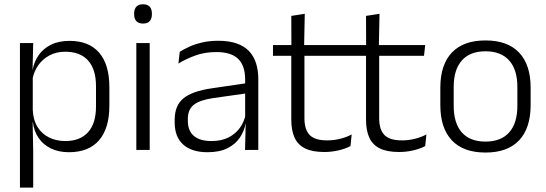

<svg xmlns="http://www.w3.org/2000/svg" viewBox="-20 -684 2492 876"><path d="M294.5 10.5Q248 10.5 212.8 -6.5Q177.5 -23.5 156.2 -54.2Q135 -85 130 -126.5H110L129.5 -183Q131.5 -136 151.5 -104.2Q171.5 -72.5 204.5 -56.5Q237.5 -40.5 278 -40.5Q345.5 -40.5 381.8 -80.8Q418 -121 418 -198V-291Q418 -367.5 382 -407.8Q346 -448 277.5 -448Q238 -448 206.8 -431.8Q175.5 -415.5 155.2 -387.2Q135 -359 128 -322L111.5 -366.5H129Q136 -403 156.5 -432.5Q177 -462 212.2 -479.8Q247.5 -497.5 297.5 -497.5Q386 -497.5 432.5 -443.5Q479 -389.5 479 -286.5V-202Q479 -98.5 432 -44Q385 10.5 294.5 10.5ZM131.5 172H71V-487.5H131.5L128.5 -366L129.5 -346V-139.5L129 -125.5L131.5 9Z M663 0H602V-487.5H663ZM632.5 -576.5Q612.5 -576.5 602.2 -587.5Q592 -598.5 592 -619V-622.5Q592 -642.5 602.2 -653.5Q612.5 -664.5 632.5 -664.5Q653 -664.5 663 -653.5Q673 -642.5 673 -622.5V-619Q673 -598.5 663 -587.5Q653 -576.5 632.5 -576.5Z M1158.5 0H1098L1101 -121.5L1098.5 -131V-288.5V-321Q1098.5 -384 1066.8 -415.2Q1035 -446.5 967 -446.5Q914 -446.5 870.5 -430.5Q827 -414.5 794 -394L800 -447.5Q818 -459 843.5 -470.8Q869 -482.5 902.2 -490.2Q935.5 -498 975.5 -498Q1024.5 -498 1059.2 -486Q1094 -474 1116 -451Q1138 -428 1148.2 -395.5Q1158.5 -363 1158.5 -322.5ZM927 10.5Q854.5 10.5 815.8 -24.5Q777 -59.5 777 -125V-138Q777 -202.5 816.8 -235.2Q856.5 -268 945.5 -281L1108.5 -305L1111.5 -259L953 -236.5Q891 -227.5 864 -205.8Q837 -184 837 -141.5V-132.5Q837 -87.5 864.5 -64Q892 -40.5 945 -40.5Q990.5 -40.5 1022.8 -57Q1055 -73.5 1074.8 -101.2Q1094.5 -129 1101 -163.5L1113 -120.5H1100.5Q1094.5 -86 1074.2 -56Q1054 -26 1017.8 -7.8Q981.5 10.5 927 10.5Z M1459.5 9.5Q1406 9.5 1372.8 -6.5Q1339.5 -22.5 1324.2 -55.5Q1309 -88.5 1309 -137.5V-455.5H1369V-144.5Q1369 -93 1392.8 -68.2Q1416.5 -43.5 1473 -43.5Q1503 -43.5 1531.2 -50.5Q1559.5 -57.5 1584.5 -70.5L1579 -17.5Q1555.5 -5 1524 2.2Q1492.5 9.5 1459.5 9.5ZM1573.5 -429.5H1225.5V-478.5H1579ZM1367.5 -471.5H1309.5L1309 -611.5L1370.5 -621Z M1800.5 9.5Q1747 9.5 1713.8 -6.5Q1680.5 -22.5 1665.2 -55.5Q1650 -88.5 1650 -137.5V-455.5H1710V-144.5Q1710 -93 1733.8 -68.2Q1757.5 -43.5 1814 -43.5Q1844 -43.5 1872.2 -50.5Q1900.5 -57.5 1925.5 -70.5L1920 -17.5Q1896.5 -5 1865 2.2Q1833.5 9.5 1800.5 9.5ZM1914.5 -429.5H1566.5V-478.5H1920ZM1708.5 -471.5H1650.5L1650 -611.5L1711.5 -621Z M2195 12Q2094 12 2041.5 -43.8Q1989 -99.5 1989 -204.5V-284Q1989 -388.5 2041.5 -444Q2094 -499.5 2195 -499.5Q2296 -499.5 2348.5 -444Q2401 -388.5 2401 -284V-204.5Q2401 -99.5 2348.5 -43.8Q2296 12 2195 12ZM2195 -38Q2266 -38 2303.2 -80Q2340.5 -122 2340.5 -201V-287.5Q2340.5 -366 2303.2 -408Q2266 -450 2195 -450Q2124 -450 2087 -408Q2050 -366 2050 -287.5V-201Q2050 -122 2087 -80Q2124 -38 2195 -38Z"/></svg>

Font: Anek Devanagari Light
Style: Regular
Weight: 300
Designer: Kailash Malviya (Devanagari) & Yesha Goshar (Latin)
Foundry: Ek Type
Version: Version 1.003